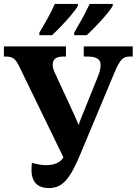

<svg xmlns="http://www.w3.org/2000/svg" viewBox="-20 -951 698 981"><path d="M359 -784V-771H423C465 -809 536 -886 556 -921V-931H438C418 -886 385 -829 359 -784ZM181 -784V-771H246C287 -809 359 -886 378 -921V-931H260C241 -886 208 -829 181 -784ZM230 10C300 10 338 -38 390 -162L566 -583C593 -646 608 -662 642 -662H658V-714H408V-662H428C471 -662 494 -650 494 -620C494 -606 491 -587 483 -567L398 -356C391 -339 386 -326 382 -312C375 -328 368 -344 360 -363L262 -575C254 -592 249 -606 249 -620C249 -648 267 -662 302 -662H317V-714H0V-662H10C48 -662 61 -648 81 -606L304 -147C288 -119 254 -107 215 -107C194 -107 169 -112 143 -119C141 -105 141 -92 141 -82C141 -13 181 10 230 10Z"/></svg>

Font: Noto Serif SemiCondensed
Style: Bold
Weight: 700
Width: 4
Designer: Monotype Design Team
Foundry: Monotype Imaging Inc.
Version: Version 2.015